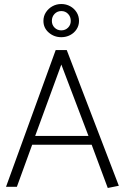

<svg xmlns="http://www.w3.org/2000/svg" viewBox="-20 -929 621 955"><path d="M420 -253H155L285 -608ZM257 -680 10 0H64L140 -209H436L516 6L571 -5L312 -680ZM285 -909Q261 -909 241 -898Q221 -887 208.5 -868Q196 -849 196 -825Q196 -790 222.5 -767Q249 -744 285 -744Q309 -744 329 -754.5Q349 -765 361 -783.5Q373 -802 373 -825Q373 -849 361 -868Q349 -887 329 -898Q309 -909 285 -909ZM285 -778Q265 -778 251.5 -791.5Q238 -805 238 -825Q238 -846 251.5 -860Q265 -874 285 -874Q305 -874 318.5 -860Q332 -846 332 -825Q332 -805 318.5 -791.5Q305 -778 285 -778Z"/></svg>

Font: Catamaran Thin ExtraLight
Style: Regular
Weight: 250
Version: Version 2.000